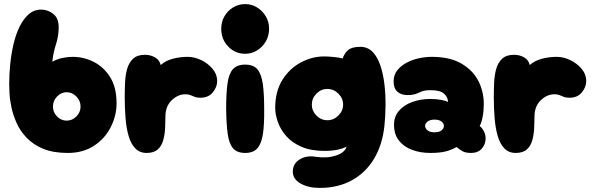

<svg xmlns="http://www.w3.org/2000/svg" viewBox="-20 -748 2912 939"><path d="M312 0Q240 0 191 -20.5Q142 -41 110.5 -74Q79 -107 61.5 -146Q44 -185 36 -223Q28 -261 26.5 -292Q25 -323 25 -338Q25 -384 30 -434Q35 -484 46 -531.5Q57 -579 75.5 -617Q94 -655 120 -678Q146 -701 182 -701Q214 -701 240.5 -680Q267 -659 267 -615Q267 -572 253.5 -530.5Q240 -489 236 -446Q259 -459 285 -464.5Q311 -470 336 -470Q389 -470 438 -445.5Q487 -421 518.5 -371Q550 -321 550 -243Q550 -182 521.5 -126Q493 -70 439.5 -35Q386 0 312 0ZM306 -158Q333 -158 353.5 -178.5Q374 -199 374 -227Q374 -255 353.5 -276Q333 -297 306 -297Q279 -297 259 -276Q239 -255 239 -227Q239 -199 259 -178.5Q279 -158 306 -158Z M697 0Q663 0 641.5 -22.5Q620 -45 609 -83Q598 -121 594 -170Q590 -219 590 -271Q590 -306 591.5 -342.5Q593 -379 601.5 -410Q610 -441 630.5 -460.5Q651 -480 689 -480Q716 -480 738 -467.5Q760 -455 766 -430Q789 -451 824.5 -460.5Q860 -470 898 -470Q930 -470 963 -454.5Q996 -439 1019 -412Q1042 -385 1042 -351Q1042 -322 1020.5 -296Q999 -270 960 -270Q943 -270 932 -274.5Q921 -279 911 -283Q901 -287 887 -287Q850 -287 819.5 -257.5Q789 -228 789 -178Q789 -152 787.5 -121.5Q786 -91 778.5 -63Q771 -35 752 -17.5Q733 0 697 0Z M1179 -485Q1130 -485 1096 -520.5Q1062 -556 1062 -607Q1062 -641 1077.5 -668Q1093 -695 1119.5 -711.5Q1146 -728 1179 -728Q1211 -728 1237.5 -711.5Q1264 -695 1280 -668Q1296 -641 1296 -607Q1296 -573 1280 -545.5Q1264 -518 1237.5 -501.5Q1211 -485 1179 -485ZM1179 0Q1139 0 1119.5 -23Q1100 -46 1093.5 -93.5Q1087 -141 1086 -216Q1086 -291 1092.5 -339Q1099 -387 1119 -409.5Q1139 -432 1179 -432Q1219 -432 1238.5 -409.5Q1258 -387 1265 -339Q1272 -291 1272 -216Q1273 -141 1266 -93.5Q1259 -46 1239 -23Q1219 0 1179 0Z M1544 171Q1488 171 1450 149.5Q1412 128 1412 91Q1412 53 1445 32Q1478 11 1525 19Q1580 27 1623.5 12.5Q1667 -2 1675 -31Q1659 -22 1631 -16Q1603 -10 1568 -10Q1500 -10 1453.5 -30.5Q1407 -51 1379 -83.5Q1351 -116 1338.5 -152.5Q1326 -189 1326 -220Q1326 -302 1361.5 -358Q1397 -414 1452 -443Q1507 -472 1565 -472Q1584 -472 1610.5 -469.5Q1637 -467 1656 -462Q1664 -487 1682.5 -503Q1701 -519 1742 -519Q1778 -519 1802 -494.5Q1826 -470 1840 -428.5Q1854 -387 1860 -336.5Q1866 -286 1865.5 -232.5Q1865 -179 1860 -132Q1850 -39 1809 29Q1768 97 1700.5 134Q1633 171 1544 171ZM1581 -160Q1612 -160 1635 -183Q1658 -206 1658 -236Q1658 -267 1635 -290Q1612 -313 1581 -313Q1550 -313 1527.5 -290Q1505 -267 1505 -236Q1505 -206 1527.5 -183Q1550 -160 1581 -160Z M2085 0Q2036 0 1995.5 -15Q1955 -30 1931 -60.5Q1907 -91 1907 -138Q1907 -178 1931 -206Q1955 -234 1995.5 -249Q2036 -264 2085 -264Q2114 -264 2138 -259.5Q2162 -255 2171 -249Q2171 -272 2152 -289.5Q2133 -307 2086 -307Q2064 -307 2051.5 -303.5Q2039 -300 2029 -295Q2019 -290 2006.5 -286.5Q1994 -283 1973 -283Q1942 -283 1923.5 -299.5Q1905 -316 1905 -350Q1905 -381 1922.5 -403.5Q1940 -426 1968 -441Q1996 -456 2028.5 -463Q2061 -470 2091 -470Q2180 -470 2236 -437.5Q2292 -405 2319 -353Q2346 -301 2346 -240Q2346 -206 2340.5 -177Q2335 -148 2326 -132Q2340 -120 2347.5 -104Q2355 -88 2355 -71Q2355 -43 2336.5 -21.5Q2318 0 2284 0Q2258 0 2243 -8Q2228 -16 2213 -29Q2189 -15 2160 -7.5Q2131 0 2085 0ZM2105 -101Q2128 -101 2139.5 -110.5Q2151 -120 2151 -132Q2151 -144 2139.5 -153.5Q2128 -163 2105 -163Q2083 -163 2071 -153.5Q2059 -144 2059 -132Q2059 -120 2071 -110.5Q2083 -101 2105 -101Z M2502 0Q2468 0 2446.5 -22.5Q2425 -45 2414 -83Q2403 -121 2399 -170Q2395 -219 2395 -271Q2395 -306 2396.5 -342.5Q2398 -379 2406.5 -410Q2415 -441 2435.5 -460.5Q2456 -480 2494 -480Q2521 -480 2543 -467.5Q2565 -455 2571 -430Q2594 -451 2629.5 -460.5Q2665 -470 2703 -470Q2735 -470 2768 -454.5Q2801 -439 2824 -412Q2847 -385 2847 -351Q2847 -322 2825.5 -296Q2804 -270 2765 -270Q2748 -270 2737 -274.5Q2726 -279 2716 -283Q2706 -287 2692 -287Q2655 -287 2624.5 -257.5Q2594 -228 2594 -178Q2594 -152 2592.5 -121.5Q2591 -91 2583.5 -63Q2576 -35 2557 -17.5Q2538 0 2502 0Z"/></svg>

Font: Cherry Bomb One
Style: Regular
Weight: 400
Designer: satsuyako
Foundry: satsuyako
Version: Version 4.100; ttfautohint (v1.8.3)